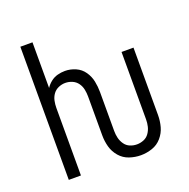

<svg xmlns="http://www.w3.org/2000/svg" viewBox="-131 -861 982 996"><g transform="rotate(-20 360.0 -363.5)"><path d="M481 8Q513 8 544 -2.5Q575 -13 596.5 -38Q618 -63 626.5 -94Q635 -125 635 -158V-530H569V-158Q569 -138 564.5 -119Q560 -100 548.5 -83.5Q537 -67 518.5 -59.5Q500 -52 481 -52Q461 -52 443 -59.5Q425 -67 413.5 -83.5Q402 -100 397.5 -119Q393 -138 393 -158V-373Q393 -403 387 -432.5Q381 -462 363.5 -487.5Q346 -513 317.5 -525.5Q289 -538 259 -538Q238 -538 217.5 -532.5Q197 -527 180 -513.5Q163 -500 152 -483V-735H85V0H152V-373Q152 -392 156 -411.5Q160 -431 171.5 -447Q183 -463 201.5 -471Q220 -479 239 -479Q259 -479 277.5 -471Q296 -463 307.5 -447Q319 -431 323 -411.5Q327 -392 327 -373V-158Q327 -125 335.5 -94Q344 -63 365.5 -38Q387 -13 418 -2.5Q449 8 481 8Z"/></g></svg>

Font: Iosevka Sparkle Light
Style: Regular
Weight: 300
Designer: Belleve Invis
Foundry: Belleve Invis
Version: Version 4.5.0; ttfautohint (v1.8.3)